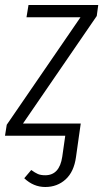

<svg xmlns="http://www.w3.org/2000/svg" viewBox="-36 -543 413 768"><path d="M351 -479 56 -49H287L280 0L268 85Q260 144 226.5 174.5Q193 205 145 205Q98 205 61 170L89 137Q104 148 115.5 153Q127 158 145 158Q202 158 213 84L225 0H-16L-9 -44L286 -474H70L78 -523H357Z"/></svg>

Font: Fira Sans Extra Condensed Light
Style: Italic
Weight: 300
Width: 3
Italic angle: -8°
Designer: Carrois Corporate & Edenspiekermann AG
Foundry: Carrois Corporate GbR & Edenspiekermann AG
Version: Version 4.203